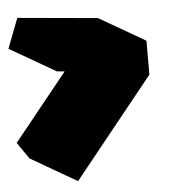

<svg xmlns="http://www.w3.org/2000/svg" viewBox="-91 -797 655 717"><g transform="rotate(-5 236.5 -438.5)"><path d="M473 -498 173 -125 130 -187 395 -516 130 -540 173 -652 473 -625ZM473 -625 173 -652 0 -752 300 -725ZM395 -516 130 -187 -43 -287 222 -616ZM130 -187 173 -125 0 -225 -43 -287ZM173 -652 130 -540 -43 -640 0 -752Z"/></g></svg>

Font: Nabla Normal
Style: Regular
Weight: 400
Designer: Arthur Reinders Folmer
Version: Version 1.000